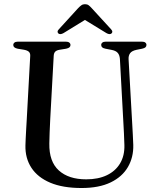

<svg xmlns="http://www.w3.org/2000/svg" viewBox="-20 -904 772 940"><path d="M584.5 -295 567 -616Q565.5 -634.5 556.5 -645Q547.5 -655.5 527.5 -659.5L496.5 -665.5Q484.5 -668 480 -672.5Q475.5 -677 475.5 -684Q475.5 -691 481.2 -695.5Q487 -700 497 -700H675.5Q686 -700 691.5 -695.5Q697 -691 697 -684Q697 -677 692.2 -672.5Q687.5 -668 675.5 -665.5L648 -660Q625 -655 616.8 -643.2Q608.5 -631.5 609.5 -614L627.5 -295Q629 -269.5 630.2 -245.2Q631.5 -221 632.5 -194.5Q634 -134 606.2 -86.2Q578.5 -38.5 521.8 -11Q465 16.5 379 16.5Q287.5 16.5 226 -9.5Q164.5 -35.5 133.8 -82.5Q103 -129.5 104.5 -192Q104.5 -205.5 105.8 -226.2Q107 -247 108.2 -271.5Q109.5 -296 111 -320L128 -631Q128.5 -644 121 -650.8Q113.5 -657.5 97 -660.5L66.5 -665.5Q45 -670 45 -683.5Q45 -691 50.8 -695.5Q56.5 -700 67 -700H303Q313.5 -700 319.2 -695.5Q325 -691 325 -683.5Q325 -677 320.2 -672.5Q315.5 -668 303.5 -665.5L272.5 -660.5Q257.5 -658 250.8 -651.5Q244 -645 243 -631.5L226 -322Q224 -285.5 223 -255.5Q222 -225.5 221.5 -201.5Q220 -113 268 -69.5Q316 -26 402 -26Q461 -26 503.2 -46.2Q545.5 -66.5 568 -104.2Q590.5 -142 589 -194Q588 -228 586.8 -251.5Q585.5 -275 584.5 -295ZM415.5 -818.5H376L501 -742Q517 -733 525.5 -740Q529.5 -742.5 529.8 -748.2Q530 -754 524 -760.5L429.5 -863.5Q421 -873 414 -878.2Q407 -883.5 396 -883.5Q386 -883.5 378.5 -878.2Q371 -873 362 -863.5L268 -760.5Q261.5 -754 262 -748.2Q262.5 -742.5 266 -740Q275 -733 291 -742Z"/></svg>

Font: Fraunces 36pt
Style: Regular
Weight: 400
Version: Version 1.000;[b76b70a41]